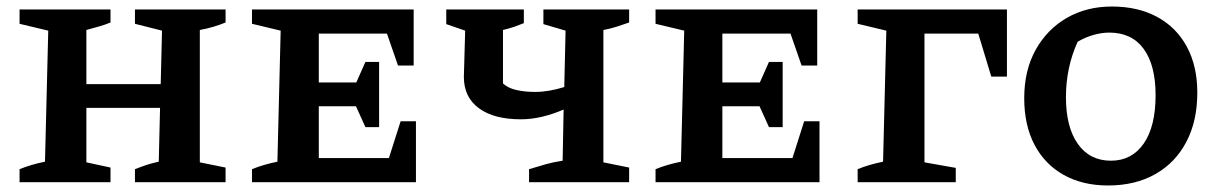

<svg xmlns="http://www.w3.org/2000/svg" viewBox="-20 -559 3740 589"><path d="M40 0V-40Q74 -54 118 -63L128 -465L40 -486V-530H319V-490Q302 -483 286 -478.5Q270 -474 245 -467V-301H473L477 -465L394 -486V-530H672V-490Q655 -483 635 -477Q615 -471 593 -467V-61L672 -45V0H394V-40Q414 -48 431 -53.5Q448 -59 467 -63L471 -228H245V-61L319 -45V0Z M1209 -187H1256V0H753V-40Q787 -54 831 -63L841 -465L753 -486V-530H1249V-358H1201L1167 -456H958V-306H1073L1101 -369H1143V-169H1101L1072 -233H958V-74H1173Z M1603 0V-40Q1632 -49 1655.5 -55.5Q1679 -62 1706 -66L1709 -223Q1677 -209 1643.5 -201Q1610 -193 1578 -193Q1495 -193 1449 -227Q1403 -261 1403 -323L1407 -465L1349 -485V-530H1587V-488Q1575 -483 1559.5 -477.5Q1544 -472 1523 -467V-303Q1538 -289 1563.5 -283Q1589 -277 1622 -277Q1663 -277 1711 -292L1715 -465L1647 -485V-530H1910V-490Q1893 -484 1873 -477.5Q1853 -471 1831 -467V-61L1910 -45V0Z M2447 -187H2494V0H1991V-40Q2025 -54 2069 -63L2079 -465L1991 -486V-530H2487V-358H2439L2405 -456H2196V-306H2311L2339 -369H2381V-169H2339L2310 -233H2196V-74H2411Z M2611 0V-40Q2645 -54 2689 -63L2699 -465L2611 -486V-530H3069V-324H3021L2981 -456H2816V-61L2912 -44V0Z M3379 10Q3301 10 3243 -22.5Q3185 -55 3153.5 -115Q3122 -175 3122 -258Q3122 -343 3157 -406Q3192 -469 3252.5 -504Q3313 -539 3391 -539Q3471 -539 3530 -507Q3589 -475 3621 -415.5Q3653 -356 3653 -275Q3653 -188 3619.5 -124Q3586 -60 3524.5 -25Q3463 10 3379 10ZM3388 -66Q3452 -66 3488.5 -118.5Q3525 -171 3525 -267Q3525 -359 3488.5 -409Q3452 -459 3383 -459Q3360 -459 3335 -452Q3310 -445 3286 -431Q3250 -352 3250 -261Q3250 -169 3286.5 -117.5Q3323 -66 3388 -66Z"/></svg>

Font: Piazzolla SC SemiBold
Style: Regular
Weight: 600
Designer: Juan Pablo del Peral
Foundry: Huerta Tipografica
Version: Version 1.330